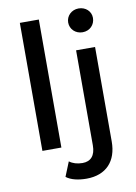

<svg xmlns="http://www.w3.org/2000/svg" viewBox="-103 -831 778 1096"><g transform="rotate(-10 286.5 -282.5)"><path d="M197 0V-742H87V0ZM308 200C423 200 486 129 486 16V-532H376V19C376 78 349 108 301 108C271 108 244 100 225 85L191 169C219 191 263 200 308 200ZM431 -627C473 -627 503 -658 503 -698C503 -736 472 -765 431 -765C390 -765 359 -734 359 -696C359 -657 390 -627 431 -627Z"/></g></svg>

Font: Montserrat-Alt1 SemBd
Style: Regular
Weight: 600
Designer: Differentunic
Foundry: Differentunic
Version: Version 7.222